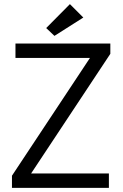

<svg xmlns="http://www.w3.org/2000/svg" viewBox="-20 -911 598 931"><path d="M38 0H508V-70H105L117 -49L515 -650V-700H55V-630H459L438 -663L38 -59ZM319 -891 204 -775 244 -737 384 -826Z"/></svg>

Font: Tilda Sans VF
Style: Regular
Weight: 400
Designer: ParaType Ltd
Foundry: ParaType Ltd
Version: Version 1.010